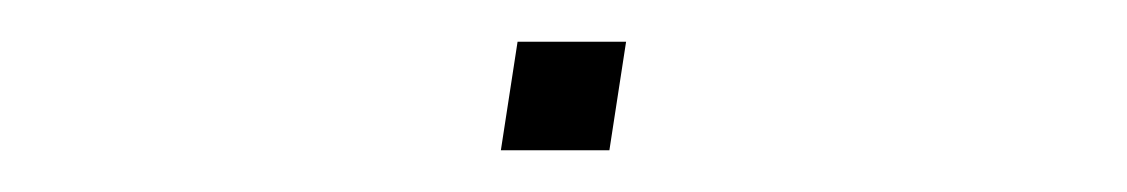

<svg xmlns="http://www.w3.org/2000/svg" viewBox="-20 -386 540 92"><path d="M220 -314 228 -366H280L272 -314Z"/></svg>

Font: Iosevka SS04 Thin Oblique
Style: Regular
Weight: 100
Italic angle: -9°
Monospace: yes
Designer: Belleve Invis
Foundry: Belleve Invis
Version: Version 19.0.0; ttfautohint (v1.8.4)